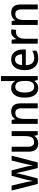

<svg xmlns="http://www.w3.org/2000/svg" viewBox="1558 -2358 810 3965"><g transform="rotate(-90 1962.5 -375.0)"><path d="M408 -277Q402 -300 395 -331.5Q388 -363 381.5 -392.5Q375 -422 372 -440H368Q365 -422 358.5 -392Q352 -362 345 -330.5Q338 -299 332 -276L261 0H147L10 -540H113L176 -275Q186 -233 194.5 -185.5Q203 -138 207 -105H211Q214 -125 218.5 -152.5Q223 -180 229 -209Q235 -238 241 -261L315 -540H427L499 -261Q507 -231 516 -186Q525 -141 528 -105H532Q535 -129 543 -172.5Q551 -216 561 -257L630 -540H731L591 0H475Z M1237 -539V0H1156L1142 -71H1136Q1113 -30 1073 -10Q1033 10 986 10Q813 10 813 -187V-539H915V-205Q915 -76 1008 -76Q1080 -76 1107.5 -123.5Q1135 -171 1135 -263V-539Z M1638 -549Q1722 -549 1766.5 -502.5Q1811 -456 1811 -356V0H1709V-338Q1709 -400 1686.5 -431.5Q1664 -463 1615 -463Q1545 -463 1517.5 -415.5Q1490 -368 1490 -273V0H1388V-539H1469L1482 -467H1488Q1511 -509 1551.5 -529Q1592 -549 1638 -549Z M2125 10Q2035 10 1982.5 -61Q1930 -132 1930 -269Q1930 -406 1983 -477.5Q2036 -549 2125 -549Q2178 -549 2214 -527Q2250 -505 2273 -470H2278Q2276 -488 2274 -512Q2272 -536 2272 -555V-760H2374V0H2293L2277 -69H2272Q2249 -34 2214 -12Q2179 10 2125 10ZM2150 -74Q2217 -74 2245.5 -118Q2274 -162 2274 -250V-271Q2274 -366 2246.5 -414.5Q2219 -463 2149 -463Q2092 -463 2063.5 -411.5Q2035 -360 2035 -268Q2035 -174 2064 -124Q2093 -74 2150 -74Z M2717 -549Q2815 -549 2869.5 -482.5Q2924 -416 2924 -307V-247H2600Q2602 -162 2638.5 -117.5Q2675 -73 2743 -73Q2787 -73 2823.5 -83Q2860 -93 2899 -112V-26Q2862 -7 2824 1.5Q2786 10 2737 10Q2624 10 2560.5 -62.5Q2497 -135 2497 -266Q2497 -402 2556 -475.5Q2615 -549 2717 -549ZM2716 -469Q2666 -469 2636.5 -432.5Q2607 -396 2602 -324H2824Q2823 -387 2797 -428Q2771 -469 2716 -469Z M3286 -549Q3299 -549 3313 -547.5Q3327 -546 3339 -544L3328 -445Q3318 -448 3305 -449.5Q3292 -451 3281 -451Q3244 -451 3213 -430.5Q3182 -410 3164 -372Q3146 -334 3146 -282V0H3044V-539H3124L3138 -445H3143Q3165 -489 3201 -519Q3237 -549 3286 -549Z M3680 -549Q3764 -549 3808.5 -502.5Q3853 -456 3853 -356V0H3751V-338Q3751 -400 3728.5 -431.5Q3706 -463 3657 -463Q3587 -463 3559.5 -415.5Q3532 -368 3532 -273V0H3430V-539H3511L3524 -467H3530Q3553 -509 3593.5 -529Q3634 -549 3680 -549Z"/></g></svg>

Font: Noto Sans Sinhala UI SemiCondensed Medium
Style: Regular
Weight: 500
Width: 4
Designer: Jelle Bosma - Monotype Design Team
Foundry: Monotype Imaging Inc.
Version: Version 2.006; ttfautohint (v1.8.4.7-5d5b)